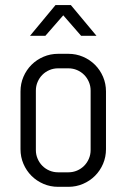

<svg xmlns="http://www.w3.org/2000/svg" viewBox="-20 -720 494 750"><path d="M394 -137.2Q394 -106.9 382.6 -80.1Q371.1 -53.2 351.1 -33.2Q331.1 -13.2 304.2 -1.7Q277.3 9.8 247.1 9.8H207Q176.8 9.8 149.9 -1.7Q123 -13.2 103 -33.2Q83 -53.2 71.5 -80.1Q60.1 -106.9 60.1 -137.2V-362.8Q60.1 -393.1 71.5 -419.9Q83 -446.8 103 -466.8Q123 -486.8 149.9 -498.3Q176.8 -509.8 207 -509.8H247.1Q277.3 -509.8 304.2 -498.3Q331.1 -486.8 351.1 -466.8Q371.1 -446.8 382.6 -419.9Q394 -393.1 394 -362.8V-137.2ZM334 -366.2Q334 -384.3 327.1 -400.1Q320.3 -416 308.6 -427.7Q296.9 -439.5 281 -446.3Q265.1 -453.1 247.1 -453.1H207Q189 -453.1 173.1 -446.3Q157.2 -439.5 145.5 -427.7Q133.8 -416 127 -400.1Q120.1 -384.3 120.1 -366.2V-133.8Q120.1 -115.7 127 -99.9Q133.8 -84 145.5 -72.3Q157.2 -60.5 173.1 -53.7Q189 -46.9 207 -46.9H247.1Q265.1 -46.9 281 -53.7Q296.9 -60.5 308.6 -72.3Q320.3 -84 327.1 -99.9Q334 -115.7 334 -133.8ZM356.9 -580.1H296.9L227.1 -660.2L157.2 -580.1H97.2L196.8 -700.2H256.8Z"/></svg>

Font: Abel
Style: Regular
Weight: 400
Designer: Matthew Desmond
Foundry: Matthew Desmond
Version: Version 1.002